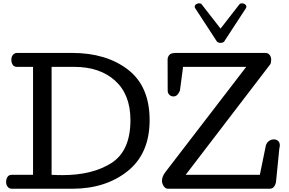

<svg xmlns="http://www.w3.org/2000/svg" viewBox="-20 -1163 1783 1183"><path d="M17.6 0ZM783.7 -422.9Q783.7 -580.1 689.7 -665.5Q595.7 -751 437.5 -751H297.9V-85.9Q314.9 -85 331.5 -84.5Q348.1 -84 364.7 -84Q549.8 -84 666.7 -158.7Q783.7 -233.4 783.7 -422.9ZM901.9 -422.9Q901.9 -216.8 766.1 -108.4Q630.4 0 423.8 0H53.7Q36.6 0 27.1 -12.5Q17.6 -24.9 17.6 -41Q17.6 -59.1 25.9 -72.5Q34.2 -85.9 52.7 -85.9H183.6V-751H84.5Q65.9 -751 57.9 -764.4Q49.8 -777.8 49.8 -795.9Q49.8 -812 59.3 -824.5Q68.8 -836.9 85.9 -836.9H423.8Q634.8 -836.9 768.3 -734.1Q901.9 -631.3 901.9 -422.9ZM978 0ZM1013.2 -605 1012.7 -797.9Q1013.2 -813 1023.9 -825Q1034.7 -836.9 1063 -836.9H1614.7Q1631.8 -836.9 1641.4 -824.5Q1650.9 -812 1650.9 -795.9Q1650.9 -786.1 1649.2 -777.6Q1647.5 -769 1643.1 -764.2L1124 -85.9H1581.1L1618.2 -267.1Q1623 -283.2 1636.5 -293.7Q1649.9 -304.2 1668 -304.2Q1683.1 -304.2 1693.6 -294.4Q1704.1 -284.7 1704.1 -268.1Q1704.1 -263.2 1703.4 -258.3Q1702.6 -253.4 1701.2 -249L1680.2 -38.1Q1675.3 -20.5 1666.3 -10.3Q1657.2 0 1640.1 0H1015.1Q999.5 0 988.8 -15.9Q978 -31.7 978 -49.8Q978 -62.5 983.6 -76.4Q989.3 -90.3 1000 -104L1497.1 -751H1107.9L1088.9 -606Q1084 -591.8 1074 -580.3Q1064 -568.8 1048.8 -568.8Q1033.7 -568.8 1023.4 -579.1Q1013.2 -589.4 1013.2 -605ZM1338.9 -898.9Q1332 -898.9 1325.7 -901.1Q1319.3 -903.3 1316.4 -907.2L1184.6 -1109.4Q1182.1 -1112.3 1180.9 -1115.5Q1179.7 -1118.7 1179.7 -1121.6Q1179.7 -1130.4 1188 -1136.5Q1196.3 -1142.6 1206.1 -1142.6Q1210.4 -1142.6 1215.1 -1141.4Q1219.7 -1140.1 1222.7 -1136.2L1338.9 -986.8L1455.1 -1136.2Q1458 -1140.1 1462.6 -1141.4Q1467.3 -1142.6 1471.7 -1142.6Q1481.4 -1142.6 1489.7 -1136.5Q1498 -1130.4 1498 -1121.6Q1498 -1118.7 1496.8 -1115.5Q1495.6 -1112.3 1493.2 -1109.4L1361.3 -907.2Q1358.4 -903.3 1352.1 -901.1Q1345.7 -898.9 1338.9 -898.9Z"/></svg>

Font: Cutive
Style: Regular
Weight: 400
Designer: Vernon Adams
Version: Version 1.002